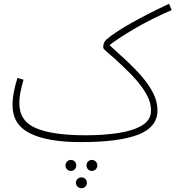

<svg xmlns="http://www.w3.org/2000/svg" viewBox="-20 -728 925 1012"><path d="M406 21Q231 21 138.5 -25Q46 -71 46 -174Q46 -207 53.5 -245.5Q61 -284 72 -317L104 -308Q96 -280 89 -248.5Q82 -217 82 -183Q82 -90 169.5 -52.5Q257 -15 432 -15Q526 -15 604.5 -27Q683 -39 729.5 -67.5Q776 -96 776 -146Q776 -191 748 -238.5Q720 -286 668 -339Q617 -390 585.5 -418Q554 -446 539 -458.5Q524 -471 524 -478Q524 -493 528.5 -502.5Q533 -512 540 -519Q587 -559 674.5 -608Q762 -657 871 -708L885 -675Q777 -628 690.5 -577.5Q604 -527 557 -490Q603 -449 648 -407Q693 -365 729.5 -322.5Q766 -280 788 -236Q810 -192 810 -146Q810 -58 709 -18.5Q608 21 406 21ZM464 115Q476 115 484.5 123.5Q493 132 493 144Q493 156 484.5 164.5Q476 173 464 173Q452 173 444 164.5Q436 156 436 144Q436 132 444 123.5Q452 115 464 115ZM354 115Q366 115 374 123.5Q382 132 382 144Q382 156 374 164.5Q366 173 354 173Q342 173 333.5 164.5Q325 156 325 144Q325 132 333.5 123.5Q342 115 354 115ZM410 207Q422 207 430 215.5Q438 224 438 235Q438 247 430 255.5Q422 264 410 264Q397 264 388.5 255.5Q380 247 380 235Q380 224 388.5 215.5Q397 207 410 207Z"/></svg>

Font: Noto Sans Arabic UI XLt
Style: Regular
Weight: 200
Designer: Monotype Design Team, Nadine Chahine and Nizar Qandah
Foundry: Monotype Imaging Inc.
Version: Version 2.010; ttfautohint (v1.8.4.7-5d5b)